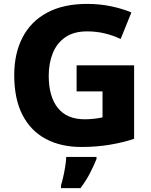

<svg xmlns="http://www.w3.org/2000/svg" viewBox="-20 -744 777 985"><path d="M373 -409H668V-32Q612 -13 543.5 -1.5Q475 10 397 10Q293 10 215.5 -31Q138 -72 95.5 -154Q53 -236 53 -359Q53 -470 96 -552.5Q139 -635 222.5 -679.5Q306 -724 427 -724Q492 -724 551 -711.5Q610 -699 654 -680L599 -544Q561 -562 518 -572.5Q475 -583 427 -583Q358 -583 314.5 -552.5Q271 -522 250.5 -470.5Q230 -419 230 -355Q230 -249 276.5 -190.5Q323 -132 415 -132Q438 -132 464.5 -135Q491 -138 506 -142V-275H373ZM475 72Q460 109 441 145.5Q422 182 393 221H293V207Q299 187 305 160.5Q311 134 315 107.5Q319 81 320 61H475Z"/></svg>

Font: Noto Sans Meetei Mayek ExtraBold
Style: Regular
Weight: 800
Designer: Monotype Design Team and Neelakash Kshetrimayum
Foundry: Monotype Imaging Inc.
Version: Version 2.002; ttfautohint (v1.8.4.7-5d5b)